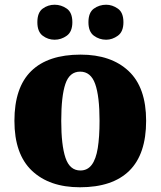

<svg xmlns="http://www.w3.org/2000/svg" viewBox="-20 -782 680 812"><path d="M318 10Q189 10 115 -60Q41 -130 41 -271Q41 -412 112 -481.5Q183 -551 321 -551Q450 -551 524 -481.5Q598 -412 598 -271Q598 -130 527 -60Q456 10 318 10ZM320 -61Q350 -61 368 -85Q386 -109 393.5 -156Q401 -203 401 -271Q401 -375 382.5 -427Q364 -479 319 -479Q274 -479 256.5 -427Q239 -375 239 -271Q239 -168 257 -114.5Q275 -61 320 -61ZM429 -614Q400 -614 377 -631Q354 -648 354 -688Q354 -729 377 -745.5Q400 -762 429 -762Q455 -762 478.5 -745.5Q502 -729 502 -688Q502 -648 478.5 -631Q455 -614 429 -614ZM211 -614Q183 -614 160.5 -631Q138 -648 138 -688Q138 -729 160.5 -745.5Q183 -762 211 -762Q239 -762 262.5 -745.5Q286 -729 286 -688Q286 -648 262.5 -631Q239 -614 211 -614Z"/></svg>

Font: Noto Serif Bengali Black
Style: Regular
Weight: 900
Version: Version 2.003